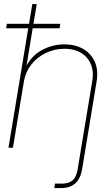

<svg xmlns="http://www.w3.org/2000/svg" viewBox="-20 -748 562 972"><path d="M290 204.1H254.9L258.3 181.6H293.5Q328.6 181.6 347.9 164.6Q367.2 147.5 373.5 107.4L391.1 0L446.8 -335.9Q459.5 -410.2 419.9 -455.6Q380.4 -501 306.2 -501Q255.4 -501 211.7 -479.7Q168 -458.5 138.4 -421.1Q108.9 -383.8 101.1 -335.9L45.4 0H22.9L123 -605H11.2L14.6 -627.4H127L143.6 -727.5H166L149.4 -627.4H285.2L281.7 -605H145.5L114.3 -416Q144 -469.7 196 -496.6Q248 -523.4 305.7 -523.4Q361.8 -523.4 401.9 -499.8Q441.9 -476.1 460.2 -434.1Q478.5 -392.1 469.2 -335.9L413.6 0L396 107.4Q379.9 204.1 290 204.1Z"/></svg>

Font: Inter Display Thin
Style: Italic
Weight: 100
Italic angle: -9.39999°
Designer: Rasmus Andersson
Foundry: rsms
Version: Version 4.000;git-a52131595